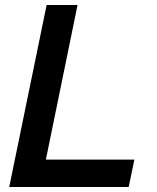

<svg xmlns="http://www.w3.org/2000/svg" viewBox="-20 -750 630 770"><path d="M291 -730H167L17 0H496L519 -110H164Z"/></svg>

Font: Nacelle SemiBold
Style: Italic
Weight: 600
Italic angle: -12°
Designer: Sora Sagano
Foundry: Sora Sagano
Version: Version 1.000;FEAKit 1.0